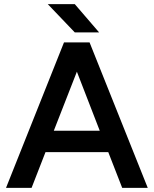

<svg xmlns="http://www.w3.org/2000/svg" viewBox="-20 -904 739 924"><path d="M9 0 288 -700H411L691 0H568L501 -172H199L132 0ZM239 -275H460L350 -559ZM340 -748 210 -884H340L457 -748Z"/></svg>

Font: Figtree SemiBold
Style: Regular
Weight: 600
Designer: Erik Kennedy
Foundry: Erik Kennedy
Version: Version 2.001; ttfautohint (v1.8.4.7-5d5b);gftools[0.9.27]